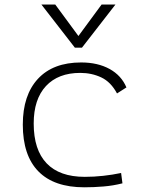

<svg xmlns="http://www.w3.org/2000/svg" viewBox="-20 -796 626 826"><path d="M342.8 9.8Q212.4 9.8 145.3 -58.6Q78.1 -127 78.1 -259.8Q78.1 -386.7 143.3 -457Q208.5 -527.3 329.1 -527.3Q400.4 -527.3 451.4 -499.3Q502.4 -471.2 523.9 -419.9L483.4 -394Q457 -443.4 415.8 -462.9Q374.5 -482.4 325.2 -482.4Q230.5 -482.4 177.7 -425.8Q125 -369.1 125 -264.6Q125 -151.4 180.7 -93.3Q236.3 -35.2 344.7 -35.2Q384.8 -35.2 424.1 -39.6Q463.4 -43.9 501 -51.8L506.8 -7.3Q466.8 2.9 425 6.3Q383.3 9.8 342.8 9.8ZM302.2 -590.8 158.2 -776.4H217.8L317.4 -641.1L417 -776.4H476.6L332.5 -590.8Z"/></svg>

Font: Cascadia Mono ExtraLight
Style: Regular
Weight: 200
Monospace: yes
Designer: Aaron Bell
Foundry: Saja Typeworks
Version: Version 2404.023; ttfautohint (v1.8.4)